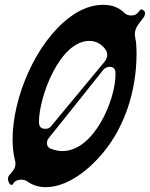

<svg xmlns="http://www.w3.org/2000/svg" viewBox="-20 -769 619 793"><path d="M35 -12C42 -22 53 -27 68 -27C78 -27 86 -24 94 -19C115 -4 140 4 169 4C245 4 334 -49 412 -146C490 -243 544 -385 544 -549C544 -563 543 -580 542 -594L538 -617V-619L537 -623V-627C537 -642 542 -656 552 -669L576 -701L575 -700C578 -705 579 -709 579 -713V-716C579 -718 578 -723 570 -728C568 -730 566 -730 564 -730C561 -730 558 -728 555 -723C554 -723 553 -721 553 -720C545 -710 535 -705 522 -705C510 -705 500 -709 492 -717H493C467 -740 441 -749 406 -749C360 -749 313 -732 267 -697C128 -593 32 -366 32 -194C32 -163 35 -135 41 -111C43 -103 44 -97 44 -93C44 -80 38 -68 28 -57L29 -58L19 -46C15 -42 13 -36 13 -30C13 -18 20 -5 29 -5C30 -5 33 -8 36 -12ZM141 -267C141 -368 226 -600 349 -600C375 -600 397 -589 414 -567C420 -558 423 -550 423 -542C423 -533 419 -523 411 -513L192 -249L193 -250C187 -241 178 -237 168 -237H167C158 -237 141 -239 141 -264ZM457 -461C457 -356 368 -145 238 -145C226 -145 214 -147 201 -151H202C176 -156 174 -170 174 -178V-180C174 -188 178 -196 185 -203L184 -202C258 -294 332 -387 406 -480C413 -488 422 -493 433 -493C443 -493 457 -490 457 -466Z"/></svg>

Font: Bangerz
Style: Regular
Weight: 400
Designer: vernon adams
Foundry: Vernon Adams
Version: Version 2.10;December 28, 2023;FontCreator 13.0.0.2683 64-bi